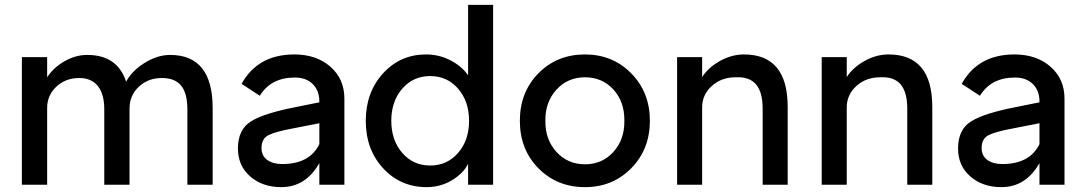

<svg xmlns="http://www.w3.org/2000/svg" viewBox="-20 -760 4448 790"><path d="M70 0V-525H174V-442Q200 -482 245.5 -508Q291 -534 339 -534Q463 -534 499 -424Q523 -469 575.5 -501.5Q628 -534 680 -534Q855 -534 855 -315V0H751V-309Q751 -376 725.5 -407.5Q700 -439 646 -439Q589 -439 551 -403Q513 -367 513 -314V0H409V-311Q409 -373 382.5 -406Q356 -439 306 -439Q250 -439 212 -403.5Q174 -368 174 -316V0Z M1294 -342Q1294 -387 1267 -414Q1240 -441 1193 -441Q1095 -441 1049 -366L974 -415Q1041 -536 1191 -536Q1282 -536 1339.5 -485.5Q1397 -435 1397 -354V0H1294V-89Q1238 10 1137 10Q1060 10 1009.5 -34Q959 -78 959 -149Q959 -227 1012.5 -260.5Q1066 -294 1195 -319L1294 -339ZM1056 -151Q1056 -119 1079.5 -102Q1103 -85 1141 -85Q1254 -85 1294 -167V-253L1182 -231Q1112 -218 1084 -203.5Q1056 -189 1056 -151Z M1736 10Q1628 10 1556.5 -67.5Q1485 -145 1485 -263Q1485 -380 1556 -458Q1627 -536 1733 -536Q1787 -536 1834 -511.5Q1881 -487 1906 -450V-740H2009V0H1906V-86Q1886 -46 1839 -18Q1792 10 1736 10ZM1635 -395Q1590 -343 1590 -263Q1590 -183 1635 -131Q1680 -79 1750 -79Q1820 -79 1865 -131Q1910 -183 1910 -263Q1910 -343 1865 -395Q1820 -447 1750 -447Q1680 -447 1635 -395Z M2387 10Q2272 10 2195.5 -67.5Q2119 -145 2119 -263Q2119 -381 2195.5 -458.5Q2272 -536 2387 -536Q2501 -536 2577.5 -458Q2654 -380 2654 -263Q2654 -146 2577.5 -68Q2501 10 2387 10ZM2224 -263Q2223 -186 2269.5 -135Q2316 -84 2387 -84Q2458 -84 2504 -135Q2550 -186 2549 -263Q2550 -341 2504 -391.5Q2458 -442 2387 -442Q2316 -442 2269.5 -391Q2223 -340 2224 -263Z M2766 0V-525H2869V-443Q2895 -483 2943 -509.5Q2991 -536 3041 -536Q3221 -536 3221 -320V0H3118V-313Q3118 -381 3090.5 -413Q3063 -445 3007 -442Q2948 -442 2908.5 -406Q2869 -370 2869 -318V0H2818Z M3361 0V-525H3464V-443Q3490 -483 3538 -509.5Q3586 -536 3636 -536Q3816 -536 3816 -320V0H3713V-313Q3713 -381 3685.5 -413Q3658 -445 3602 -442Q3543 -442 3503.5 -406Q3464 -370 3464 -318V0H3413Z M4257 -342Q4257 -387 4230 -414Q4203 -441 4156 -441Q4058 -441 4012 -366L3937 -415Q4004 -536 4154 -536Q4245 -536 4302.5 -485.5Q4360 -435 4360 -354V0H4257V-89Q4201 10 4100 10Q4023 10 3972.5 -34Q3922 -78 3922 -149Q3922 -227 3975.5 -260.5Q4029 -294 4158 -319L4257 -339ZM4019 -151Q4019 -119 4042.5 -102Q4066 -85 4104 -85Q4217 -85 4257 -167V-253L4145 -231Q4075 -218 4047 -203.5Q4019 -189 4019 -151Z"/></svg>

Font: Easer Grotesk
Style: Regular
Weight: 400
Designer: Boardeaser, Bonnie Shaver-Troup, Thomas Jockin
Foundry: Lexend
Version: Version 1.008;Glyphs 3.1.2 (3151)